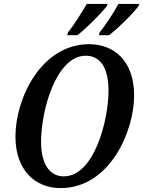

<svg xmlns="http://www.w3.org/2000/svg" viewBox="-20 -951 732 982"><path d="M489 -784 486 -771H538C585 -807 664 -885 689 -921L692 -931H586C559 -883 523 -827 489 -784ZM327 -784 324 -771H376C423 -807 501 -886 527 -921L530 -931H424C396 -884 361 -827 327 -784ZM290 11C540 11 666 -277 666 -463C666 -644 559 -725 436 -725C191 -725 59 -448 59 -253C59 -81 159 11 290 11ZM306 -49C240 -49 190 -103 190 -227C190 -384 266 -666 419 -666C488 -666 535 -611 535 -488C535 -331 460 -49 306 -49Z"/></svg>

Font: Noto Serif Condensed SemiBold
Style: Italic
Weight: 600
Width: 3
Italic angle: -12°
Designer: Monotype Design Team
Foundry: Monotype Imaging Inc.
Version: Version 2.014